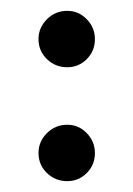

<svg xmlns="http://www.w3.org/2000/svg" viewBox="-20 -331 246 354"><path d="M104 -207Q82 -207 66.5 -222Q51 -237 51 -259Q51 -280 66.5 -295.5Q82 -311 104 -311Q125 -311 140 -295.5Q155 -280 155 -259Q155 -237 140 -222Q125 -207 104 -207ZM104 3Q82 3 66.5 -12Q51 -27 51 -49Q51 -70 66.5 -85.5Q82 -101 104 -101Q125 -101 140 -85.5Q155 -70 155 -49Q155 -27 140 -12Q125 3 104 3Z"/></svg>

Font: Kreon Light Light
Style: Regular
Weight: 300
Version: Version 2.002